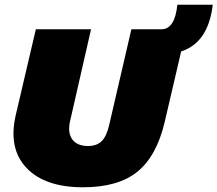

<svg xmlns="http://www.w3.org/2000/svg" viewBox="-20 -784 922 814"><path d="M882 -764Q863 -603 748 -566L678 -266Q644 -122 562.5 -56Q481 10 332 10Q170 10 92 -72.5Q14 -155 47 -297L132 -660H366L277 -270Q266 -221 286.5 -193Q307 -165 353 -165Q391 -165 412 -186.5Q433 -208 444 -259L537 -660H665Q721 -660 732 -764Z"/></svg>

Font: Elaine Sans Black
Style: Italic
Weight: 900
Italic angle: -13°
Designer: Wei Huang
Foundry: Wei Huang
Version: Version 2.001;December 24, 2019;FontCreator 12.0.0.2547 64-b